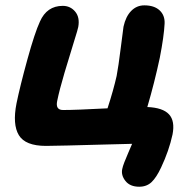

<svg xmlns="http://www.w3.org/2000/svg" viewBox="-20 -543 716 721"><path d="M502.9 158.2Q468.3 158.2 451.2 136.7Q434.1 115.2 439 91.8Q440.9 82 446.8 66.7Q452.6 51.3 462.2 29.5Q471.7 7.8 476.1 -2.9Q446.8 -2.4 370.1 -0.2Q293.5 2 233.4 3.4Q173.3 4.9 152.8 4.9Q75.2 4.9 50.8 -35.4Q26.4 -75.7 42 -154.8Q55.2 -219.2 82.8 -319.6Q110.4 -419.9 129.9 -461.9Q155.8 -521 215.8 -521Q244.1 -521 262.2 -499.5Q280.3 -478 273.9 -441.9Q272.9 -434.6 257.3 -385Q241.7 -335.4 222.4 -270.3Q203.1 -205.1 194.8 -164.1Q187.5 -129.9 216.8 -129.9Q264.2 -129.9 383.8 -136.2Q406.2 -205.1 418 -257.8Q424.8 -293.5 433.6 -364.3Q442.4 -435.1 443.8 -442.9Q452.1 -481 472.7 -502Q493.2 -522.9 522 -522.9Q559.1 -522.9 579.3 -504.2Q599.6 -485.4 598.1 -454.1Q595.7 -406.2 580.1 -326.2Q560.1 -232.4 533.2 -141.1Q591.3 -138.7 614.5 -113.8Q637.7 -88.9 627.9 -38.1Q614.7 22.9 585 85.9Q567.4 123.5 549.1 140.9Q530.8 158.2 502.9 158.2Z"/></svg>

Font: Shantell Sans Normal
Style: Bold Italic
Weight: 700
Italic angle: -11.31°
Designer: Stephen Nixon, Anya Danilova, Shantell Martin
Foundry: Arrow Type
Version: Version 1.006;[559af2be0]